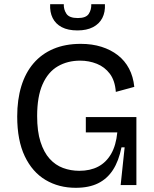

<svg xmlns="http://www.w3.org/2000/svg" viewBox="-20 -882 736 915"><path d="M341 13Q260 13 197 -24.5Q134 -62 98 -137.5Q62 -213 62 -327Q62 -407 81.5 -471Q101 -535 139.5 -580Q178 -625 234.5 -649Q291 -673 365 -673Q419 -673 463.5 -659Q508 -645 541.5 -619Q575 -593 595 -555Q615 -517 620 -468L532 -444Q528 -498 503.5 -530.5Q479 -563 441.5 -578Q404 -593 362 -593Q302 -593 255.5 -566Q209 -539 183 -480.5Q157 -422 157 -329Q157 -256 173 -206Q189 -156 216.5 -125.5Q244 -95 280.5 -81.5Q317 -68 358 -68Q410 -68 448 -88Q486 -108 509.5 -148.5Q533 -189 539 -251H389V-324H630V-225V0H555L574 -180H559Q546 -115 518.5 -72.5Q491 -30 447.5 -8.5Q404 13 341 13ZM219 -862H284Q283 -837 296.5 -816.5Q310 -796 351 -796Q390 -796 403 -816Q416 -836 415 -862H480Q482 -824 467.5 -796Q453 -768 423 -752.5Q393 -737 349 -737Q304 -737 274.5 -752.5Q245 -768 231 -796Q217 -824 219 -862Z"/></svg>

Font: Bricolage Grotesque 16pt
Style: Regular
Weight: 400
Version: Version 1.001;gftools[0.9.33.dev8+g029e19f]